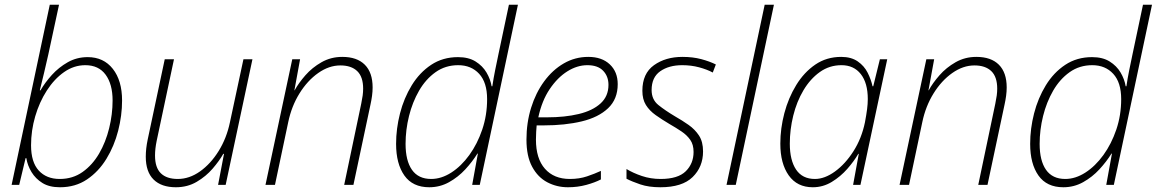

<svg xmlns="http://www.w3.org/2000/svg" viewBox="-20 -780 4880 810"><path d="M233 10Q188 10 159 -8Q130 -26 113 -54Q96 -82 91 -113H88L61 0H29L190 -760H229L184 -551Q176 -516 166 -473Q156 -430 148 -399H151Q170 -432 199 -464Q228 -496 266 -517.5Q304 -539 350 -539Q417 -539 456 -489.5Q495 -440 495 -356Q495 -293 478.5 -228.5Q462 -164 429 -110Q396 -56 347 -23Q298 10 233 10ZM232 -25Q287 -25 328.5 -54.5Q370 -84 398 -132Q426 -180 440.5 -239Q455 -298 455 -356Q455 -425 425.5 -465Q396 -505 340 -505Q292 -505 250.5 -476Q209 -447 177.5 -398Q146 -349 128.5 -289Q111 -229 111 -167Q111 -96 143.5 -60.5Q176 -25 232 -25Z M722 10Q661 10 628 -22.5Q595 -55 595 -119Q595 -136 597 -154Q599 -172 603 -191L675 -530H714L641 -186Q634 -152 634 -124Q634 -73 658.5 -49Q683 -25 730 -25Q779 -25 824 -57Q869 -89 902.5 -143Q936 -197 950 -264L1007 -530H1045L932 0H900L925 -131H922Q905 -101 877 -68.5Q849 -36 810 -13Q771 10 722 10Z M1100 0 1213 -530H1246L1222 -399H1223Q1240 -430 1268.5 -462.5Q1297 -495 1336.5 -517.5Q1376 -540 1424 -540Q1486 -540 1519 -507Q1552 -474 1552 -411Q1552 -394 1549.5 -375.5Q1547 -357 1543 -339L1471 0H1432L1504 -343Q1508 -362 1510 -377Q1512 -392 1512 -406Q1512 -456 1487 -480Q1462 -504 1416 -504Q1368 -504 1322.5 -472Q1277 -440 1243.5 -386Q1210 -332 1196 -265L1140 0Z M1791 10Q1721 10 1686 -39.5Q1651 -89 1651 -173Q1651 -237 1667.5 -301.5Q1684 -366 1717 -420Q1750 -474 1799 -506.5Q1848 -539 1912 -539Q1957 -539 1986.5 -520.5Q2016 -502 2032.5 -474Q2049 -446 2054 -416H2057Q2062 -450 2069 -484.5Q2076 -519 2083 -552L2127 -760H2165L2004 0H1972L1996 -132H1994Q1973 -98 1943 -65.5Q1913 -33 1874.5 -11.5Q1836 10 1791 10ZM1799 -25Q1842 -25 1884 -52Q1926 -79 1960 -126Q1994 -173 2014.5 -233.5Q2035 -294 2035 -362Q2035 -432 2001.5 -468.5Q1968 -505 1913 -505Q1859 -505 1817.5 -475.5Q1776 -446 1748 -397.5Q1720 -349 1705.5 -290.5Q1691 -232 1691 -173Q1691 -102 1718 -63.5Q1745 -25 1799 -25Z M2376 10Q2329 10 2289 -11Q2249 -32 2225 -76.5Q2201 -121 2201 -191Q2201 -262 2220.5 -325Q2240 -388 2275.5 -436.5Q2311 -485 2358.5 -512.5Q2406 -540 2462 -540Q2519 -540 2552.5 -508.5Q2586 -477 2586 -425Q2586 -362 2545.5 -323.5Q2505 -285 2434.5 -268Q2364 -251 2273 -251H2244Q2243 -240 2242 -224Q2241 -208 2241 -191Q2241 -111 2279 -68Q2317 -25 2384 -25Q2424 -25 2456.5 -36Q2489 -47 2515 -59V-23Q2490 -10 2453.5 0Q2417 10 2376 10ZM2251 -285H2288Q2363 -285 2421.5 -299Q2480 -313 2513.5 -343.5Q2547 -374 2547 -422Q2547 -458 2524.5 -481.5Q2502 -505 2458 -505Q2415 -505 2373.5 -479Q2332 -453 2299 -404Q2266 -355 2251 -285Z M2766 10Q2717 10 2681.5 -2Q2646 -14 2623 -26V-67Q2651 -50 2688 -37.5Q2725 -25 2767 -25Q2840 -25 2873 -57.5Q2906 -90 2906 -139Q2906 -170 2892 -190Q2878 -210 2855 -225.5Q2832 -241 2804 -257Q2772 -276 2746 -294.5Q2720 -313 2705 -337Q2690 -361 2690 -397Q2690 -470 2739 -505Q2788 -540 2859 -540Q2903 -540 2938.5 -530.5Q2974 -521 3000 -508L2987 -474Q2963 -487 2929.5 -496Q2896 -505 2858 -505Q2802 -505 2765.5 -479.5Q2729 -454 2729 -400Q2729 -360 2757.5 -337Q2786 -314 2828 -289Q2858 -272 2885 -253Q2912 -234 2929 -208Q2946 -182 2946 -141Q2946 -76 2902 -33Q2858 10 2766 10Z M3045 0 3206 -760H3245L3084 0Z M3409 10Q3343 10 3307.5 -40Q3272 -90 3272 -174Q3272 -238 3289 -302.5Q3306 -367 3339 -421Q3372 -475 3419.5 -507.5Q3467 -540 3529 -540Q3571 -540 3598.5 -521Q3626 -502 3640.5 -473Q3655 -444 3661 -416H3664L3692 -530H3723L3610 0H3579L3603 -131H3601Q3583 -100 3554.5 -67.5Q3526 -35 3489 -12.5Q3452 10 3409 10ZM3418 -25Q3459 -25 3502.5 -56.5Q3546 -88 3580.5 -142Q3615 -196 3629 -264Q3635 -296 3638 -319Q3641 -342 3641 -362Q3641 -430 3611.5 -467.5Q3582 -505 3530 -505Q3479 -505 3438.5 -476Q3398 -447 3369.5 -399Q3341 -351 3326.5 -292Q3312 -233 3312 -174Q3312 -104 3338.5 -64.5Q3365 -25 3418 -25Z M3775 0 3888 -530H3921L3897 -399H3898Q3915 -430 3943.5 -462.5Q3972 -495 4011.5 -517.5Q4051 -540 4099 -540Q4161 -540 4194 -507Q4227 -474 4227 -411Q4227 -394 4224.5 -375.5Q4222 -357 4218 -339L4146 0H4107L4179 -343Q4183 -362 4185 -377Q4187 -392 4187 -406Q4187 -456 4162 -480Q4137 -504 4091 -504Q4043 -504 3997.5 -472Q3952 -440 3918.5 -386Q3885 -332 3871 -265L3815 0Z M4466 10Q4396 10 4361 -39.5Q4326 -89 4326 -173Q4326 -237 4342.5 -301.5Q4359 -366 4392 -420Q4425 -474 4474 -506.5Q4523 -539 4587 -539Q4632 -539 4661.5 -520.5Q4691 -502 4707.5 -474Q4724 -446 4729 -416H4732Q4737 -450 4744 -484.5Q4751 -519 4758 -552L4802 -760H4840L4679 0H4647L4671 -132H4669Q4648 -98 4618 -65.5Q4588 -33 4549.5 -11.5Q4511 10 4466 10ZM4474 -25Q4517 -25 4559 -52Q4601 -79 4635 -126Q4669 -173 4689.5 -233.5Q4710 -294 4710 -362Q4710 -432 4676.5 -468.5Q4643 -505 4588 -505Q4534 -505 4492.5 -475.5Q4451 -446 4423 -397.5Q4395 -349 4380.5 -290.5Q4366 -232 4366 -173Q4366 -102 4393 -63.5Q4420 -25 4474 -25Z"/></svg>

Font: Noto Sans Disp ExtLt
Style: Italic
Weight: 200
Italic angle: -12°
Designer: Monotype Design Team
Foundry: Monotype Imaging Inc.
Version: Version 2.000;GOOG;noto-source:20170915:90ef993387c0